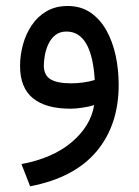

<svg xmlns="http://www.w3.org/2000/svg" viewBox="-20 -368 470 650"><path d="M298.8 -12.2Q287.1 58.6 223.1 113Q159.2 167.5 52.7 187.5L82 262.7Q231.9 233.9 306.9 144.5Q381.8 55.2 381.8 -81.1Q381.8 -131.8 371.6 -179.7Q361.3 -227.5 340.1 -265.4Q318.8 -303.2 286.4 -325.4Q253.9 -347.7 209 -347.7Q168 -347.7 137.5 -329.8Q106.9 -312 87.2 -282.2Q67.4 -252.4 57.6 -216.6Q47.9 -180.7 47.9 -144.5Q47.9 -71.3 91.3 -35.6Q134.8 0 218.8 0Q234.9 0 258.5 -3.4Q282.2 -6.8 298.8 -12.2ZM300.8 -97.2Q281.2 -91.3 260.7 -88.6Q240.2 -85.9 221.2 -85.9Q173.8 -85.9 151.1 -99.6Q128.4 -113.3 128.4 -147Q128.4 -162.6 132.1 -182.1Q135.7 -201.7 144.3 -219.7Q152.8 -237.8 167.7 -249.5Q182.6 -261.2 205.1 -261.2Q248 -261.2 272 -220Q295.9 -178.7 300.8 -97.2Z"/></svg>

Font: Vazir Variable Regular
Style: Regular
Weight: 400
Designer: Saber Rastikerdar
Foundry: Saber Rastikerdar
Version: Version 30.1.0